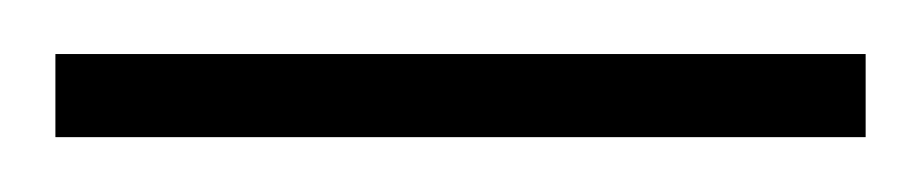

<svg xmlns="http://www.w3.org/2000/svg" viewBox="-30 -50 335 70"><path d="M-9.8 -30.3H285.6V0H-9.8Z"/></svg>

Font: Vazirmatn RD UI Thin
Style: Regular
Weight: 100
Designer: Saber Rastikerdar
Foundry: Saber Rastikerdar
Version: Version 33.003